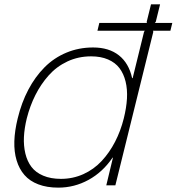

<svg xmlns="http://www.w3.org/2000/svg" viewBox="-20 -859 818 889"><path d="M553.2 -311Q565.4 -359.9 567.9 -402.6Q570.3 -445.3 561.5 -481.4Q552.7 -517.6 533.2 -543.5Q513.7 -569.3 480.2 -583.7Q446.8 -598.1 401.9 -598.1Q342.8 -598.1 292.2 -574.5Q241.7 -550.8 205.3 -509.8Q168.9 -468.8 143.8 -418.7Q118.7 -368.7 104 -311Q92.8 -265.1 90.8 -224.6Q88.9 -184.1 97.4 -148.2Q106 -112.3 125.5 -86.4Q145 -60.5 179.9 -45.7Q214.8 -30.8 262.2 -30.8Q317.4 -30.8 366 -52.7Q414.6 -74.7 450.7 -113.5Q486.8 -152.3 512.7 -202.4Q538.6 -252.4 553.2 -311ZM777.8 -752.9 769 -716.8H688L689.9 -711.9L514.2 -1H472.2L502.9 -128.9H501Q455.6 -62 389.9 -26.1Q324.2 9.8 250 9.8Q197.3 9.8 157.5 -5.4Q117.7 -20.5 93.3 -48.6Q68.8 -76.7 56.9 -116.5Q44.9 -156.2 46.4 -205.1Q47.9 -253.9 62 -311Q79.6 -383.8 111.1 -443.6Q142.6 -503.4 186.3 -547.4Q230 -591.3 287.4 -615.2Q344.7 -639.2 411.1 -639.2Q484.4 -639.2 530.5 -602.8Q576.7 -566.4 591.8 -497.1H594.2L647 -711.9L650.9 -716.8H431.2L439.9 -752.9H660.2L659.2 -757.8L679.2 -838.9H721.2L701.2 -757.8L696.8 -752.9Z"/></svg>

Font: Sinkin Sans 200 X Light Italic
Style: Regular
Weight: 200
Italic angle: -112°
Designer: Keith Bates
Foundry: K-Type
Version: Sinkin Sans (version 1.0)  by Keith Bates   •   © 2014   www